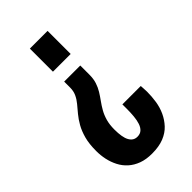

<svg xmlns="http://www.w3.org/2000/svg" viewBox="-217 -595 835 835"><g transform="rotate(-45 201.0 -177.5)"><path d="M196 172Q160 172 133 162Q106 152 86.5 134.5Q67 117 55 93.5Q43 70 37.5 44.5Q32 19 32 -8Q32 -52 40.5 -83Q49 -114 62 -137Q75 -160 90 -178Q105 -196 118 -211.5Q131 -227 139 -244.5Q147 -262 147 -283V-320H246V-264Q246 -238 239.5 -218Q233 -198 222.5 -181Q212 -164 200 -147.5Q188 -131 177.5 -112.5Q167 -94 160.5 -71Q154 -48 154 -18Q154 5 157 23Q160 41 166.5 52.5Q173 64 182 69.5Q191 75 203 75Q220 75 230.5 65.5Q241 56 246.5 39.5Q252 23 254 1.5Q256 -20 256 -43Q256 -50 256 -57Q256 -64 256 -71H369Q369 -66 370 -56.5Q371 -47 371 -34Q371 -5 366.5 24.5Q362 54 350 80Q338 106 318.5 127Q299 148 269 160Q239 172 196 172ZM143 -385V-527H252V-385Z"/></g></svg>

Font: Archivo ExtraCondensed
Style: Bold
Weight: 700
Width: 2
Designer: Hector Gatti
Foundry: Omnibus-Type
Version: Version 2.001